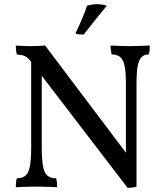

<svg xmlns="http://www.w3.org/2000/svg" viewBox="-20 -898 782 924"><path d="M594 6 126 -605Q112 -623 99 -628.5Q86 -634 61 -636Q58 -647 57 -659Q56 -671 56 -679Q66 -678 78.5 -677.5Q91 -677 104.5 -676.5Q118 -676 130 -676Q149 -676 166.5 -677Q184 -678 197 -679L596 -150ZM56 3Q56 -10 57 -20.5Q58 -31 61 -40Q88 -40 103 -53Q118 -66 124 -98.5Q130 -131 130 -187V-610H181V-187Q181 -131 187 -98.5Q193 -66 208 -53Q223 -40 250 -40Q253 -31 254 -21Q255 -11 255 3Q240 2 222.5 1.5Q205 1 188 0.5Q171 0 156 0Q142 0 123 0.5Q104 1 86.5 1.5Q69 2 56 3ZM594 6 586 -94V-494Q586 -549 580 -579.5Q574 -610 559 -623Q544 -636 517 -636Q514 -653 513 -661.5Q512 -670 512 -679Q527 -678 543 -677.5Q559 -677 575.5 -676.5Q592 -676 606 -676Q627 -676 654 -677Q681 -678 701 -679Q701 -669 700 -658Q699 -647 696 -636Q674 -636 661 -623Q648 -610 642.5 -579.5Q637 -549 637 -494V0Q629 3 617 4.5Q605 6 594 6ZM383 -732Q370 -732 361 -732.5Q352 -733 343 -737Q360 -772 374.5 -806Q389 -840 399 -871Q411 -874 423 -876Q435 -878 447 -878Q473 -878 494 -870Q467 -838 440.5 -805Q414 -772 383 -732Z"/></svg>

Font: Vollkorn
Style: Regular
Weight: 400
Designer: Friedrich Althausen
Foundry: Friedrich Althausen
Version: Version 5.001